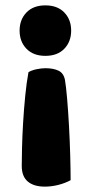

<svg xmlns="http://www.w3.org/2000/svg" viewBox="-20 -479 338 715"><path d="M61 139Q61 116 62 72.5Q63 29 66 -21.5Q69 -72 74 -122.5Q79 -173 86 -210Q90 -213 98 -216Q106 -219 115 -221Q124 -223 133 -224Q142 -225 149 -225Q178 -225 197.5 -216Q217 -207 222 -181Q226 -158 230 -111Q234 -64 237 -9Q240 46 241.5 100Q243 154 243 192Q223 203 197.5 209.5Q172 216 147 216Q106 216 83.5 197Q61 178 61 139ZM245 -365Q245 -324 219.5 -297.5Q194 -271 149 -271Q104 -271 78.5 -297.5Q53 -324 53 -365Q53 -406 78.5 -432.5Q104 -459 149 -459Q194 -459 219.5 -432.5Q245 -406 245 -365Z"/></svg>

Font: Baloo Tammudu
Style: Regular
Weight: 400
Designer: Omkar Shende and Ek Type
Foundry: Ek Type
Version: Version 1.443;PS 1.000;hotconv 16.6.51;makeotf.lib2.5.65220;